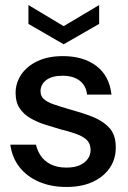

<svg xmlns="http://www.w3.org/2000/svg" viewBox="-20 -731 507 763"><path d="M244 12Q182 12 134 -9Q86 -30 57 -67.5Q28 -105 21 -156H123Q128 -133 142 -112Q156 -91 181.5 -78Q207 -65 244 -65Q277 -65 298 -75Q319 -85 329.5 -100.5Q340 -116 340 -135Q340 -159 326 -173.5Q312 -188 285 -198Q258 -208 221 -217Q190 -226 158.5 -236Q127 -246 100.5 -261.5Q74 -277 58 -301Q42 -325 42 -361Q42 -402 65 -435.5Q88 -469 130 -488.5Q172 -508 230 -508Q312 -508 363.5 -468.5Q415 -429 423 -355H326Q322 -391 296.5 -410.5Q271 -430 229 -430Q186 -430 163.5 -412.5Q141 -395 141 -368Q141 -350 153.5 -338Q166 -326 191.5 -317Q217 -308 255 -297Q303 -284 345 -268Q387 -252 413.5 -224Q440 -196 440 -147Q441 -101 417 -65Q393 -29 349 -8.5Q305 12 244 12ZM233 -555 93 -636V-711L233 -627L374 -711V-636Z"/></svg>

Font: DM Sans 36pt Medium
Style: Regular
Weight: 500
Designer: Colophon Foundry, Jonny Pinhorn
Foundry: Colophon Foundry
Version: Version 4.004;gftools[0.9.30]